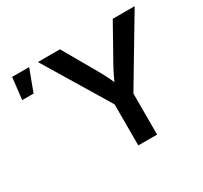

<svg xmlns="http://www.w3.org/2000/svg" viewBox="-148 -934 1208 1141"><g transform="rotate(-30 455.5 -364.0)"><path d="M497.6 0V-281.7L228.5 -727.5H379.9L510.3 -500Q530.3 -465.3 546.6 -431.9Q563 -398.4 580.6 -355H545.9Q563 -398.9 579.3 -432.6Q595.7 -466.3 614.7 -500L742.2 -727.5H892.6L626.5 -281.7V0ZM34.7 -578.1 51.8 -727.5H168.5L112.8 -578.1Z"/></g></svg>

Font: Inter 20pt SemiBold
Style: Regular
Weight: 600
Version: Version 4.001;git-66647c0bb